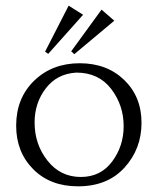

<svg xmlns="http://www.w3.org/2000/svg" viewBox="-20 -650 563 677"><path d="M255 7Q157 7 97 -53.5Q37 -114 37 -207Q37 -304 100.5 -365.5Q164 -427 261 -427Q357 -427 418 -368Q479 -309 479 -217Q479 -125 419 -59Q359 7 255 7ZM249 -394Q181 -390 141.5 -338.5Q102 -287 102 -218Q102 -141 147.5 -83.5Q193 -26 265 -26Q335 -26 375.5 -80.5Q416 -135 416 -205Q416 -279 372 -336.5Q328 -394 249 -394ZM150 -460 139 -468 222 -630 273 -598ZM242 -459 231 -469 338 -616 383 -577Z"/></svg>

Font: Forum
Style: Regular
Weight: 400
Designer: Denis Masharov
Foundry: Denis Masharov
Version: Version 1.000